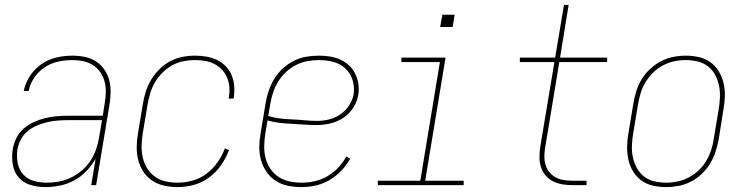

<svg xmlns="http://www.w3.org/2000/svg" viewBox="-20 -755 3040 783"><path d="M165 8Q133 8 103.5 -1Q74 -10 55.5 -32Q37 -54 32 -84.5Q27 -115 32 -146Q36 -170 47 -192.5Q58 -215 77 -231Q96 -247 119 -257.5Q142 -268 165 -273.5Q188 -279 211.5 -281Q235 -283 258 -283H399L407 -334Q411 -357 411.5 -379.5Q412 -402 406.5 -422.5Q401 -443 389 -460.5Q377 -478 359 -489.5Q341 -501 319.5 -505.5Q298 -510 275 -510Q247 -510 218 -504Q189 -498 163 -481Q137 -464 119.5 -438Q102 -412 97 -384H77Q81 -405 91 -425.5Q101 -446 116 -463.5Q131 -481 150 -494Q169 -507 190 -514.5Q211 -522 232.5 -525Q254 -528 275 -528Q301 -528 325.5 -523Q350 -518 370 -505.5Q390 -493 404 -473.5Q418 -454 424.5 -431Q431 -408 431 -382.5Q431 -357 427 -331L372 0H352L370 -108Q355 -81 332.5 -57.5Q310 -34 282 -19Q254 -4 224 2Q194 8 165 8ZM171 -10Q195 -10 220 -14.5Q245 -19 269 -30.5Q293 -42 313.5 -59.5Q334 -77 348.5 -99Q363 -121 371.5 -145Q380 -169 384 -194L396 -265H258Q238 -265 216.5 -263.5Q195 -262 174 -257Q153 -252 132 -243.5Q111 -235 93.5 -221Q76 -207 65.5 -187Q55 -167 51 -146Q47 -118 52 -91Q57 -64 74 -44.5Q91 -25 117 -17.5Q143 -10 171 -10Z M704 8Q676 8 649 2Q622 -4 600.5 -18.5Q579 -33 564.5 -55Q550 -77 543.5 -103Q537 -129 537.5 -157Q538 -185 543 -213L563 -333Q567 -358 575 -383Q583 -408 597 -431Q611 -454 631 -473.5Q651 -493 674.5 -505.5Q698 -518 724 -523Q750 -528 775 -528Q799 -528 822 -524Q845 -520 865 -510.5Q885 -501 900.5 -485Q916 -469 924.5 -448.5Q933 -428 935 -404.5Q937 -381 933 -357Q933 -356 932.5 -355Q932 -354 932 -353H913Q913 -354 913 -355Q913 -356 913 -357Q917 -378 915.5 -398.5Q914 -419 906.5 -437.5Q899 -456 885.5 -470.5Q872 -485 854.5 -494Q837 -503 816.5 -506.5Q796 -510 775 -510Q752 -510 728.5 -505.5Q705 -501 683 -489Q661 -477 643 -459Q625 -441 612.5 -420Q600 -399 593 -376Q586 -353 582 -330L562 -210Q558 -185 557.5 -160Q557 -135 562.5 -111.5Q568 -88 580.5 -68Q593 -48 612 -34.5Q631 -21 655 -15.5Q679 -10 704 -10Q734 -10 765 -18.5Q796 -27 822 -46.5Q848 -66 867 -93Q886 -120 897 -150L914 -143Q902 -111 881.5 -81.5Q861 -52 832.5 -31Q804 -10 770.5 -1Q737 8 704 8Z M1210 8Q1181 8 1154 2.5Q1127 -3 1104.5 -17.5Q1082 -32 1067 -54Q1052 -76 1044.5 -102Q1037 -128 1037.5 -156.5Q1038 -185 1043 -213L1063 -333Q1067 -359 1075.5 -384Q1084 -409 1098 -432.5Q1112 -456 1132.5 -475Q1153 -494 1177.5 -506.5Q1202 -519 1228 -523.5Q1254 -528 1280 -528Q1303 -528 1325.5 -524.5Q1348 -521 1367.5 -512Q1387 -503 1403 -488.5Q1419 -474 1428.5 -454.5Q1438 -435 1441.5 -413Q1445 -391 1441 -368Q1437 -341 1420.5 -315.5Q1404 -290 1379.5 -274Q1355 -258 1327 -251.5Q1299 -245 1271 -245Q1246 -245 1220.5 -247Q1195 -249 1170 -250Q1145 -251 1120 -254Q1095 -257 1071 -264L1062 -210Q1058 -185 1057.5 -159.5Q1057 -134 1063 -110.5Q1069 -87 1082.5 -67Q1096 -47 1115.5 -34Q1135 -21 1159.5 -15.5Q1184 -10 1210 -10Q1236 -10 1263 -16Q1290 -22 1314.5 -36Q1339 -50 1359 -71Q1379 -92 1392 -117L1408 -108Q1394 -82 1372 -59Q1350 -36 1323.5 -20.5Q1297 -5 1267.5 1.5Q1238 8 1210 8ZM1274 -262Q1298 -262 1322.5 -268Q1347 -274 1368 -288.5Q1389 -303 1403.5 -325Q1418 -347 1422 -370Q1425 -391 1422 -410.5Q1419 -430 1410.5 -446.5Q1402 -463 1388 -476Q1374 -489 1356.5 -496.5Q1339 -504 1319.5 -507Q1300 -510 1280 -510Q1256 -510 1232.5 -505.5Q1209 -501 1186.5 -489.5Q1164 -478 1145.5 -460.5Q1127 -443 1114 -421.5Q1101 -400 1093.5 -377Q1086 -354 1082 -330L1074 -282Q1097 -275 1122 -272Q1147 -269 1172.5 -268Q1198 -267 1223 -264.5Q1248 -262 1274 -262Z M1521 0V-18H1694L1774 -502H1617V-520H1797L1714 -18H1871V0ZM1775 -645 1784 -695H1834L1826 -645Z M2313 0Q2292 0 2272 -3.5Q2252 -7 2234.5 -16Q2217 -25 2204.5 -40Q2192 -55 2186 -74Q2180 -93 2180 -113.5Q2180 -134 2183 -155L2241 -502H2100V-520H2244L2280 -735H2299L2264 -520H2456V-502H2261L2203 -152Q2200 -134 2200 -116Q2200 -98 2205 -82Q2210 -66 2220.5 -53Q2231 -40 2245.5 -32Q2260 -24 2277.5 -21Q2295 -18 2313 -18H2372V0Z M2697 8Q2669 8 2642.5 2Q2616 -4 2595.5 -19Q2575 -34 2561.5 -56.5Q2548 -79 2542.5 -105Q2537 -131 2537.5 -158.5Q2538 -186 2543 -213L2563 -333Q2567 -358 2575 -383.5Q2583 -409 2597 -432Q2611 -455 2631.5 -474Q2652 -493 2676 -505.5Q2700 -518 2726 -523Q2752 -528 2777 -528Q2804 -528 2830.5 -522Q2857 -516 2877.5 -501Q2898 -486 2911.5 -463.5Q2925 -441 2931 -415Q2937 -389 2936 -361.5Q2935 -334 2930 -307L2911 -187Q2906 -162 2898 -136.5Q2890 -111 2876 -88Q2862 -65 2842 -46Q2822 -27 2798 -14.5Q2774 -2 2748 3Q2722 8 2697 8ZM2697 -10Q2720 -10 2743.5 -15Q2767 -20 2789 -31.5Q2811 -43 2829.5 -60.5Q2848 -78 2860.5 -99.5Q2873 -121 2880.5 -144Q2888 -167 2891 -190L2911 -310Q2915 -334 2916 -359Q2917 -384 2912 -407Q2907 -430 2896 -450.5Q2885 -471 2866.5 -485Q2848 -499 2824.5 -504.5Q2801 -510 2776 -510Q2753 -510 2729.5 -505Q2706 -500 2684 -488.5Q2662 -477 2644 -459.5Q2626 -442 2613 -420.5Q2600 -399 2593 -376Q2586 -353 2582 -330L2562 -210Q2558 -186 2557 -161Q2556 -136 2561 -113Q2566 -90 2577.5 -69.5Q2589 -49 2607 -35Q2625 -21 2648.5 -15.5Q2672 -10 2697 -10Z"/></svg>

Font: Iosevka SS04 Thin
Style: Italic
Weight: 100
Italic angle: -9°
Monospace: yes
Designer: Belleve Invis
Foundry: Belleve Invis
Version: Version 19.0.0; ttfautohint (v1.8.4)